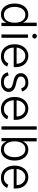

<svg xmlns="http://www.w3.org/2000/svg" viewBox="1580 -2352 785 3984"><g transform="rotate(90 1972.0 -359.5)"><path d="M161 -22Q111 -57 81 -122Q53 -185 53 -271Q53 -357 81 -420Q109 -482 161 -519Q214 -555 281 -555Q332 -555 365 -537Q399 -519 419 -493Q440 -465 449 -444H450V-729H520V2H452V-99H449Q442 -79 418 -49Q400 -24 364 -5Q331 13 280 13Q211 13 161 -22ZM376 -77Q413 -106 432 -156Q451 -206 451 -272Q451 -339 432 -387Q414 -435 376 -465Q341 -493 287 -493Q233 -493 197 -464Q161 -437 141 -385Q122 -337 122 -272Q122 -208 141 -158Q160 -109 197 -78Q233 -49 287 -49Q339 -49 376 -77Z M764 -548V2H694V-548ZM694 -651Q679 -666 679 -685Q679 -705 694 -718Q708 -732 729 -732Q751 -732 765 -718Q780 -705 780 -685Q780 -666 765 -651Q749 -637 729 -637Q710 -637 694 -651Z M1015 -23Q959 -59 928 -123Q898 -186 898 -270Q898 -353 928 -417Q960 -483 1013 -518Q1068 -555 1139 -555Q1198 -555 1253 -526Q1307 -496 1340 -437Q1373 -377 1373 -285V-252H967Q969 -159 1018 -104Q1067 -49 1149 -49Q1207 -49 1242 -75Q1278 -100 1295 -139L1360 -118Q1340 -63 1286 -25Q1233 13 1149 13Q1072 13 1015 -23ZM1282 -404Q1260 -446 1224 -469Q1188 -493 1139 -493Q1090 -493 1053 -468Q1016 -444 993 -402Q972 -362 967 -312H1303Q1303 -362 1282 -404Z M1774 -470Q1746 -495 1691 -495Q1638 -495 1603 -469Q1568 -444 1568 -403Q1568 -368 1591 -347Q1614 -327 1665 -313L1748 -293Q1887 -258 1887 -147Q1887 -102 1861 -64Q1834 -28 1788 -7Q1745 13 1681 13Q1601 13 1548 -23Q1495 -59 1480 -130L1546 -147Q1570 -48 1680 -48Q1742 -48 1779 -75Q1816 -104 1816 -145Q1816 -212 1729 -231L1640 -253Q1567 -270 1533 -307Q1498 -345 1498 -400Q1498 -444 1523 -481Q1549 -516 1592 -535Q1637 -555 1691 -555Q1769 -555 1813 -521Q1860 -485 1879 -424L1816 -407Q1802 -447 1774 -470Z M2109 -23Q2053 -59 2022 -123Q1992 -186 1992 -270Q1992 -353 2022 -417Q2054 -483 2107 -518Q2162 -555 2233 -555Q2292 -555 2347 -526Q2401 -496 2434 -437Q2467 -377 2467 -285V-252H2061Q2063 -159 2112 -104Q2161 -49 2243 -49Q2301 -49 2336 -75Q2372 -100 2389 -139L2454 -118Q2434 -63 2380 -25Q2327 13 2243 13Q2166 13 2109 -23ZM2376 -404Q2354 -446 2318 -469Q2282 -493 2233 -493Q2184 -493 2147 -468Q2110 -444 2087 -402Q2066 -362 2061 -312H2397Q2397 -362 2376 -404Z M2601 2V-729H2670V2Z M2913 -729V-444H2914Q2924 -465 2944 -493Q2966 -519 2998 -537Q3033 -555 3082 -555Q3151 -555 3202 -519Q3254 -482 3282 -420Q3311 -354 3311 -271Q3311 -188 3282 -122Q3253 -57 3203 -22Q3153 13 3083 13Q3034 13 2999 -5Q2963 -24 2945 -49Q2924 -76 2914 -99H2911V2H2844V-729ZM2931 -156Q2950 -106 2987 -77Q3024 -49 3076 -49Q3130 -49 3166 -78Q3202 -108 3222 -158Q3241 -208 3241 -272Q3241 -337 3222 -385Q3202 -437 3166 -464Q3130 -493 3076 -493Q3022 -493 2987 -465Q2949 -435 2931 -387Q2912 -339 2912 -272Q2912 -206 2931 -156Z M3533 -23Q3477 -59 3446 -123Q3416 -186 3416 -270Q3416 -353 3446 -417Q3478 -483 3531 -518Q3586 -555 3657 -555Q3716 -555 3771 -526Q3825 -496 3858 -437Q3891 -377 3891 -285V-252H3485Q3487 -159 3536 -104Q3585 -49 3667 -49Q3725 -49 3760 -75Q3796 -100 3813 -139L3878 -118Q3858 -63 3804 -25Q3751 13 3667 13Q3590 13 3533 -23ZM3800 -404Q3778 -446 3742 -469Q3706 -493 3657 -493Q3608 -493 3571 -468Q3534 -444 3511 -402Q3490 -362 3485 -312H3821Q3821 -362 3800 -404Z"/></g></svg>

Font: Sinter Normal
Style: Regular
Weight: 350
Foundry: Adobe & rsms
Version: Version 1.000